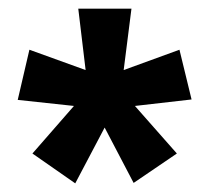

<svg xmlns="http://www.w3.org/2000/svg" viewBox="-20 -782 485 444"><path d="M284 -762 266 -620 395 -667 423 -552 292 -537 389 -427 289 -359 222 -487 154 -358 55 -427 151 -537 21 -551 48 -667 178 -620 161 -762Z"/></svg>

Font: Noto Sans ExtraCondensed
Style: Bold
Weight: 700
Width: 2
Designer: Monotype Design Team
Foundry: Monotype Imaging Inc.
Version: Version 2.013; ttfautohint (v1.8.4.7-5d5b)